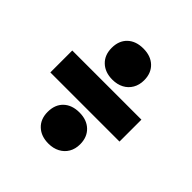

<svg xmlns="http://www.w3.org/2000/svg" viewBox="-163 -811 861 861"><g transform="rotate(45 267.5 -380.5)"><path d="M164.5 -583Q164.5 -628.5 192.2 -655Q220 -681.5 267.5 -681.5Q314.5 -681.5 342.5 -654.8Q370.5 -628 370.5 -583Q370.5 -553.5 357.5 -531Q344.5 -508.5 321.2 -496.2Q298 -484 267.5 -484Q221 -484 192.8 -510.8Q164.5 -537.5 164.5 -583ZM48 -310.5V-449.5H486.5V-310.5ZM164.5 -177Q164.5 -223 192.2 -249.5Q220 -276 267.5 -276Q314.5 -276 342.5 -249Q370.5 -222 370.5 -177Q370.5 -147.5 357.5 -125.2Q344.5 -103 321.2 -90.8Q298 -78.5 267.5 -78.5Q221 -78.5 192.8 -105Q164.5 -131.5 164.5 -177Z"/></g></svg>

Font: Encode Sans Semi Condensed ExBd
Style: Regular
Weight: 800
Width: 4
Designer: Multiple Designers
Foundry: Impallari Type
Version: Version 2.000